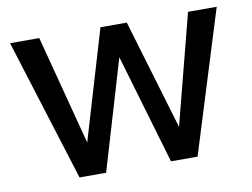

<svg xmlns="http://www.w3.org/2000/svg" viewBox="-65 -634 960 732"><g transform="rotate(-10 415.5 -268.0)"><path d="M815 -543 644 7H541L416 -418L290 7H187L15 -543H128L239 -119L365 -543H467L594 -117L704 -543Z"/></g></svg>

Font: Martel Sans SemiBold
Style: Regular
Weight: 600
Designer: Dan Reynolds and Mathieu Réguer
Foundry: Dan Reynolds and Mathieu Réguer
Version: Version 1.002; ttfautohint (v1.1) -l 5 -r 5 -G 72 -x 0 -D la